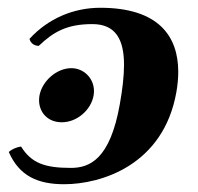

<svg xmlns="http://www.w3.org/2000/svg" viewBox="-20 -464 510 494"><path d="M162.4 -32C94.4 -32 60.8 -44.6 34.1 -87C23.2 -85.4 11.1 -80.6 2.6 -73C29.8 -10.6 78 10 145 10C239 10 400.4 -38 433.8 -227C436.9 -244.8 438.6 -262.3 438.6 -279.2C438.6 -370.4 388.4 -444 238 -444C170 -444 104.3 -417 55.9 -364C58.9 -352.6 67.6 -346.3 79.7 -346C117.2 -381.6 151.6 -402 217.6 -402C278.7 -402 299.1 -361 299.1 -296.8C299.1 -267.5 294.9 -233.3 288.3 -196C263.2 -53.6 210.4 -32 162.4 -32ZM139.1 -149.4C178.7 -149.4 214.4 -181.8 220.7 -217.8C221.4 -221.8 221.8 -225.7 221.8 -229.5C221.8 -263.4 194.9 -288.6 163.6 -288.6C125.2 -288.6 88.1 -255 81.5 -217.8C80.9 -213.9 80.5 -210 80.5 -206.2C80.5 -175.9 101.8 -149.4 139.1 -149.4Z"/></svg>

Font: Linux Biolinum O 
Style: Bold Italic
Weight: 700
Designer: Philipp H. Poll
Foundry: Philipp H. Poll
Version: Version 1.3.2